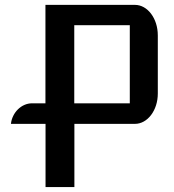

<svg xmlns="http://www.w3.org/2000/svg" viewBox="-20 -760 707 780"><path d="M165 0H282.2V-256.8H528.3C579.1 -256.8 621.1 -311.5 621.1 -379.9V-616.2C621.1 -685.5 579.1 -740.2 528.3 -740.2H164.6V-340.3H109.9C66.9 -340.3 29.3 -302.7 24.4 -256.8H165ZM281.7 -340.3V-657.7H507.3V-340.3Z"/></svg>

Font: Atomic Age
Style: Regular
Weight: 400
Designer: James Grieshaber
Foundry: James Grieshaber
Version: Version 1.002